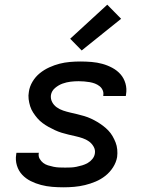

<svg xmlns="http://www.w3.org/2000/svg" viewBox="-20 -790 640 818"><path d="M251 8Q226 8 202 6Q178 4 155 -2Q132 -8 111 -18.5Q90 -29 74.5 -45.5Q59 -62 52 -85Q45 -108 49 -132L50 -139H146L145 -137Q143 -124 149 -113.5Q155 -103 164 -96Q173 -89 184.5 -85.5Q196 -82 208 -79.5Q220 -77 232.5 -76.5Q245 -76 258 -76Q270 -76 282 -76.5Q294 -77 306 -79.5Q318 -82 330 -85.5Q342 -89 353.5 -95.5Q365 -102 373.5 -112.5Q382 -123 384 -135Q387 -151 379 -165Q371 -179 359 -187.5Q347 -196 332.5 -201Q318 -206 302.5 -209.5Q287 -213 272 -216.5Q257 -220 242.5 -224.5Q228 -229 214 -235.5Q200 -242 186.5 -249.5Q173 -257 161 -266Q149 -275 139.5 -286Q130 -297 121.5 -310Q113 -323 108.5 -337.5Q104 -352 102 -367.5Q100 -383 103 -399Q106 -421 118.5 -442Q131 -463 149.5 -478Q168 -493 190 -503Q212 -513 233.5 -518.5Q255 -524 277.5 -526Q300 -528 322 -528Q347 -528 370.5 -526Q394 -524 416 -518Q438 -512 458.5 -501Q479 -490 493.5 -473.5Q508 -457 514.5 -434.5Q521 -412 517 -388L516 -381H420V-384Q422 -395 417.5 -405.5Q413 -416 404 -423Q395 -430 384.5 -434Q374 -438 362.5 -440Q351 -442 339 -443Q327 -444 315 -444Q298 -444 281 -442Q264 -440 247 -434Q230 -428 215 -415.5Q200 -403 197 -385Q195 -369 202 -355.5Q209 -342 221.5 -333Q234 -324 249 -319Q264 -314 279 -310.5Q294 -307 309 -303.5Q324 -300 339 -295.5Q354 -291 368 -284.5Q382 -278 394.5 -270.5Q407 -263 419 -254Q431 -245 441.5 -234Q452 -223 459.5 -210Q467 -197 472.5 -183Q478 -169 479.5 -153Q481 -137 479 -121Q475 -98 461.5 -77Q448 -56 429 -41Q410 -26 387.5 -16.5Q365 -7 342 -1.5Q319 4 296 6Q273 8 251 8ZM328 -575 279 -625 437 -770 496 -710Z"/></svg>

Font: Iosevka Aile Medium
Style: Italic
Weight: 500
Italic angle: -9°
Designer: Belleve Invis
Foundry: Belleve Invis
Version: Version 31.1.0; ttfautohint (v1.8.4)